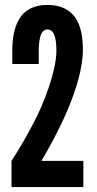

<svg xmlns="http://www.w3.org/2000/svg" viewBox="-20 -763 397 783"><path d="M30 -502V-553C30 -602 37 -650 58 -685C79 -720 115 -743 174 -743C229 -743 266 -722 288 -690C310 -657 318 -611 318 -560C318 -485 290 -396 255 -313C219 -229 177 -154 149 -107H320V0H27V-107C60 -158 90 -210 117 -262C140 -306 162 -356 179 -407C196 -458 209 -508 210 -553C210 -573 209 -596 204 -613C199 -630 190 -643 174 -643C159 -643 150 -632 145 -616C140 -599 138 -577 138 -553V-502Z"/></svg>

Font: League Gothic
Style: Regular
Weight: 400
Designer: The League of Moveable Type
Version: Version 1.560;PS 001.560;hotconv 1.0.56;makeotf.lib2.0.21325